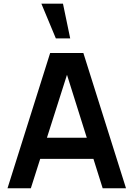

<svg xmlns="http://www.w3.org/2000/svg" viewBox="-20 -1002 710 1022"><path d="M423.7 -720H247L20 0H144.2L350 -646H323.3L526.5 0H650.7ZM524 -268.7H146V-156.2H524ZM353.7 -797.5H277.3L200.2 -982.5H315.2Z"/></svg>

Font: Tap Sans
Style: Regular
Weight: 400
Designer: Tap Payments
Foundry: Tap Payments
Version: Version 1.001;Glyphs 3.1.2 (3151)